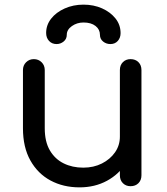

<svg xmlns="http://www.w3.org/2000/svg" viewBox="-20 -803 720 828"><path d="M323 5Q253 5 198 -24.5Q143 -54 111 -111Q79 -168 79 -250V-501Q79 -521 92.5 -534.5Q106 -548 126 -548Q146 -548 159.5 -534.5Q173 -521 173 -501V-250Q173 -192 195 -154.5Q217 -117 254.5 -98.5Q292 -80 339 -80Q384 -80 419.5 -98Q455 -116 476 -146Q497 -176 497 -214H557Q556 -152 525 -102Q494 -52 441.5 -23.5Q389 5 323 5ZM543 0Q523 0 510 -13Q497 -26 497 -47V-501Q497 -522 510 -535Q523 -548 543 -548Q564 -548 577 -535Q590 -522 590 -501V-47Q590 -26 577 -13Q564 0 543 0ZM224 -613Q204 -613 191.5 -626.5Q179 -640 179 -661Q179 -695 200.5 -722.5Q222 -750 259 -766.5Q296 -783 340 -783Q384 -783 420 -767Q456 -751 478 -723.5Q500 -696 500 -660Q500 -640 488 -626.5Q476 -613 456 -613Q438 -613 424.5 -624Q411 -635 411 -653Q411 -676 392 -691Q373 -706 340 -706Q312 -706 290 -690.5Q268 -675 268 -653Q268 -635 254.5 -624Q241 -613 224 -613Z"/></svg>

Font: Comfortaa SemiBold
Style: Regular
Weight: 600
Designer: Johan Aakerlund
Foundry: Johan Aakerlund
Version: Version 3.104; ttfautohint (v1.8.1.43-b0c9)